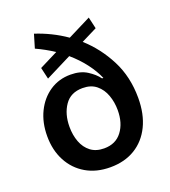

<svg xmlns="http://www.w3.org/2000/svg" viewBox="-141 -872 876 988"><g transform="rotate(-20 296.5 -378.5)"><path d="M467 -687.1 380.3 -643.8Q454.9 -577.1 502.7 -484.2Q550.4 -391.3 550.4 -275.6Q550.4 -187.1 519 -122.7Q487.6 -58.2 430.2 -23.4Q372.9 11.4 294.7 11.4Q218.4 11.4 161.8 -21.8Q105.1 -55 73.9 -114Q42.6 -172.9 42.6 -250Q42.6 -324.2 71 -382.3Q99.4 -440.3 149.1 -473.7Q198.9 -507.1 262.8 -507.1Q316.8 -507.1 353.2 -484Q389.6 -460.9 409.8 -433.2H416.9Q398.8 -475.5 366.8 -517.8Q334.9 -560 290.1 -598.7L148.1 -527.3L133.5 -590.6L234.4 -641.3Q188.6 -671.9 137.1 -695.3L159.1 -769.2Q202.1 -755.3 244.1 -734.7Q286.2 -714.1 325.3 -686.8L452.4 -750.7ZM297.6 -90.9Q361.2 -90.9 395.4 -136.4Q429.7 -181.8 429.7 -252.5Q429.7 -296.2 415.8 -334.5Q402 -372.9 372.9 -396.8Q343.8 -420.8 297.6 -420.8Q232.2 -420.8 199.6 -373.2Q166.9 -325.6 166.9 -256Q166.9 -210.2 181.1 -172.8Q195.3 -135.3 224.3 -113.1Q253.2 -90.9 297.6 -90.9Z"/></g></svg>

Font: Inter Zeller Semi Bold
Style: Regular
Weight: 600
Designer: Rasmus Andersson; Joe Bland
Foundry: zeller
Version: Version 3.015;git-dec3a8cb1